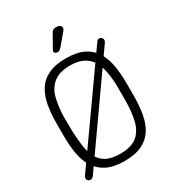

<svg xmlns="http://www.w3.org/2000/svg" viewBox="-187 -880 908 999"><g transform="rotate(-30 267.0 -381.0)"><path d="M51 -30Q44 -21 44 -13Q44 -6 50 0Q56 6 65 6Q70 6 74.5 3Q79 0 84 -6L484 -574Q487 -578 488.5 -582.5Q490 -587 490 -590Q490 -597 484 -603Q478 -609 470 -609Q465 -609 460.5 -606.5Q456 -604 452 -597ZM477 -337Q477 -394 468.5 -443Q460 -492 437.5 -528.5Q415 -565 374 -585.5Q333 -606 267 -606Q203 -606 161.5 -586Q120 -566 97 -529Q74 -492 65.5 -443Q57 -394 57 -337V-260Q57 -203 65.5 -154Q74 -105 97 -68.5Q120 -32 161 -11Q202 10 267 10Q332 10 373.5 -10.5Q415 -31 437.5 -67.5Q460 -104 468.5 -153.5Q477 -203 477 -260ZM108 -258 107 -339Q107 -381 114 -423.5Q121 -466 131 -487Q150 -526 183 -544.5Q216 -563 267 -563Q314 -563 344.5 -548Q375 -533 396 -501Q410 -478 418.5 -434Q427 -390 427 -339V-258Q427 -216 420.5 -173.5Q414 -131 403 -109Q385 -70 352 -52Q319 -34 267 -34Q213 -34 181.5 -52Q150 -70 135 -102Q120 -134 115 -174.5Q110 -215 108 -258ZM335 -751Q335 -757 331.5 -762Q328 -767 321.5 -769.5Q315 -772 303 -772Q293 -772 286.5 -768Q280 -764 274 -753L233 -680Q231 -677 230 -674Q229 -671 229 -669Q229 -664 234 -659.5Q239 -655 247 -655Q254 -655 258.5 -657.5Q263 -660 270 -667L326 -733Q335 -743 335 -751Z"/></g></svg>

Font: Beiruti Light
Style: Regular
Weight: 300
Designer: Arlette Boutros
Foundry: Boutros
Version: Version 1.41